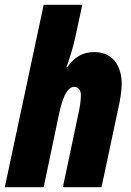

<svg xmlns="http://www.w3.org/2000/svg" viewBox="-33 -780 545 800"><path d="M-13 0H149L214 -310C233 -398 257 -418 275 -418C297 -418 304 -401 304 -383C304 -360 300 -335 294 -308L229 0H390L465 -353C470 -379 474 -408 474 -431C474 -511 432 -563 360 -563C310 -563 276 -541 247 -500H244C258 -540 272 -584 280 -622L310 -760H149Z"/></svg>

Font: Noto Sans UI Condensed Black
Style: Italic
Weight: 900
Width: 3
Italic angle: -192°
Designer: Monotype Design Team
Foundry: Monotype Imaging Inc.
Version: Version 1.901